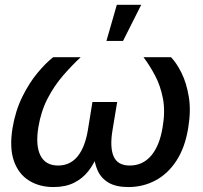

<svg xmlns="http://www.w3.org/2000/svg" viewBox="-20 -756 829 784"><path d="M198.7 7.8Q140.6 7.8 97.9 -19Q55.2 -45.9 36.6 -99.4Q18.1 -152.8 31.2 -233.4Q43 -303.7 71 -360.6Q99.1 -417.5 133.3 -458.5Q167.5 -499.5 197.3 -522.5H309.6Q273.4 -488.8 237.5 -447.5Q201.7 -406.2 174.6 -354.2Q147.5 -302.2 136.7 -236.8Q124.5 -161.6 145.3 -120.8Q166 -80.1 217.3 -80.1Q266.1 -80.1 296.6 -117.2Q327.1 -154.3 338.9 -225.1L357.4 -339.4H458.5L439.5 -225.1Q427.7 -154.3 444.1 -117.2Q460.4 -80.1 509.8 -80.1Q563 -80.1 597.4 -120.6Q631.8 -161.1 644 -236.3Q655.3 -301.8 645.3 -353.8Q635.3 -405.8 613.3 -447.3Q591.3 -488.8 565.9 -522.5H678.2Q700.7 -499.5 721.2 -458.3Q741.7 -417 751 -360.4Q760.3 -303.7 748.5 -233.4Q735.4 -152.8 700 -99.1Q664.6 -45.4 614 -18.8Q563.5 7.8 503.9 7.8Q454.1 7.8 423.6 -10Q393.1 -27.8 378.9 -59.3Q364.7 -90.8 362.8 -131.3H381.3Q366.2 -90.3 342 -58.8Q317.9 -27.3 282.5 -9.8Q247.1 7.8 198.7 7.8ZM414.6 -588.9 457 -736.3H556.6L482.4 -588.9Z"/></svg>

Font: Inter 28pt Medium
Style: Italic
Weight: 500
Italic angle: -9.3988°
Designer: Rasmus Andersson
Foundry: rsms
Version: Version 4.001;git-66647c0bb